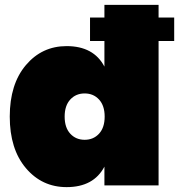

<svg xmlns="http://www.w3.org/2000/svg" viewBox="-20 -760 744 787"><path d="M253 -571Q364 -571 408 -487V-592H349V-688H408V-740H630V-688H694V-592H630V0H408V-77Q364 7 253 7Q152 7 86 -71Q20 -149 20 -282Q20 -415 86 -493Q152 -571 253 -571ZM386 -212Q409 -237 409 -282Q409 -327 386 -352Q363 -377 327 -377Q291 -377 268 -352Q245 -327 245 -282Q245 -237 268 -212Q291 -187 327 -187Q363 -187 386 -212Z"/></svg>

Font: Poppins Black
Style: Regular
Weight: 900
Designer: Ninad Kale (Devanagari), Jonny Pinhorn (Latin)
Foundry: Indian Type Foundry
Version: Version 3.200;PS 1.000;hotconv 16.6.54;makeotf.lib2.5.65590